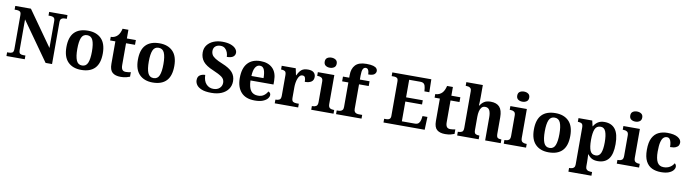

<svg xmlns="http://www.w3.org/2000/svg" viewBox="-37 -1618 9663 2695"><g transform="rotate(10 4794.5 -270.5)"><path d="M28 0V-53H53Q83 -53 102 -64Q121 -75 121 -118V-600Q121 -640 102 -650.5Q83 -661 58 -661H28V-714H251L603 -216V-600Q603 -637 585 -649Q567 -661 541 -661H511V-714H772V-661H741Q714 -661 696 -647.5Q678 -634 678 -596V0H586L196 -551V-118Q196 -75 212.5 -64Q229 -53 259 -53H289V0Z M1093 10Q973 10 904 -59.5Q835 -129 835 -270Q835 -411 901 -480Q967 -549 1096 -549Q1216 -549 1285 -480Q1354 -411 1354 -270Q1354 -129 1288 -59.5Q1222 10 1093 10ZM1095 -53Q1153 -53 1176 -108.5Q1199 -164 1199 -270Q1199 -377 1175.5 -431Q1152 -485 1094 -485Q1036 -485 1013 -431Q990 -377 990 -270Q990 -164 1013.5 -108.5Q1037 -53 1095 -53Z M1656 10Q1579 10 1538.5 -25Q1498 -60 1498 -148V-468H1423V-519Q1455 -519 1480.5 -531.5Q1506 -544 1521 -561Q1552 -594 1567 -660H1650V-536H1778V-468H1650V-158Q1650 -113 1665.5 -92Q1681 -71 1716 -71Q1736 -71 1754 -73.5Q1772 -76 1787 -80V-15Q1771 -8 1736.5 1Q1702 10 1656 10Z M2112 10Q1992 10 1923 -59.5Q1854 -129 1854 -270Q1854 -411 1920 -480Q1986 -549 2115 -549Q2235 -549 2304 -480Q2373 -411 2373 -270Q2373 -129 2307 -59.5Q2241 10 2112 10ZM2114 -53Q2172 -53 2195 -108.5Q2218 -164 2218 -270Q2218 -377 2194.5 -431Q2171 -485 2113 -485Q2055 -485 2032 -431Q2009 -377 2009 -270Q2009 -164 2032.5 -108.5Q2056 -53 2114 -53Z M2949 10Q2860 10 2808.5 -11.5Q2757 -33 2736 -65Q2715 -97 2715 -130Q2715 -181 2747 -202Q2779 -223 2822 -223Q2824 -138 2865 -94Q2906 -50 2966 -50Q3024 -50 3056.5 -81.5Q3089 -113 3089 -158Q3089 -209 3047.5 -239.5Q3006 -270 2922 -305Q2817 -348 2774.5 -401.5Q2732 -455 2732 -529Q2732 -590 2765 -633.5Q2798 -677 2854 -700.5Q2910 -724 2980 -724Q3052 -724 3099.5 -706.5Q3147 -689 3170.5 -661.5Q3194 -634 3194 -604Q3194 -569 3166 -547Q3138 -525 3076 -525Q3076 -557 3064 -589Q3052 -621 3027.5 -642Q3003 -663 2965 -663Q2919 -663 2891 -639.5Q2863 -616 2863 -571Q2863 -543 2876.5 -519Q2890 -495 2926.5 -471.5Q2963 -448 3030 -421Q3133 -380 3177.5 -328.5Q3222 -277 3222 -203Q3222 -139 3188.5 -91Q3155 -43 3094 -16.5Q3033 10 2949 10Z M3566 10Q3438 10 3372.5 -62.5Q3307 -135 3307 -265Q3307 -406 3371.5 -477.5Q3436 -549 3555 -549Q3664 -549 3726.5 -488Q3789 -427 3789 -308V-257H3461Q3464 -157 3498.5 -111Q3533 -65 3601 -65Q3652 -65 3685 -89.5Q3718 -114 3735 -148Q3749 -144 3759 -132.5Q3769 -121 3769 -104Q3769 -78 3748 -52Q3727 -26 3682.5 -8Q3638 10 3566 10ZM3636 -321Q3636 -397 3618 -440.5Q3600 -484 3557 -484Q3515 -484 3490.5 -442.5Q3466 -401 3463 -321Z M3852 0V-53H3856Q3890 -53 3910.5 -65.5Q3931 -78 3931 -125V-415Q3931 -459 3912 -471Q3893 -483 3860 -483H3857V-536H4057L4077 -440H4082Q4105 -493 4137 -520.5Q4169 -548 4231 -548Q4288 -548 4314 -523.5Q4340 -499 4340 -460Q4340 -414 4307.5 -392Q4275 -370 4215 -370Q4215 -411 4205.5 -432Q4196 -453 4168 -453Q4145 -453 4129.5 -436Q4114 -419 4104 -392Q4094 -365 4089 -333.5Q4084 -302 4084 -273V-120Q4084 -76 4104 -64.5Q4124 -53 4154 -53H4186V0Z M4526 -626Q4490 -626 4465.5 -643.5Q4441 -661 4441 -698Q4441 -736 4465.5 -753Q4490 -770 4526 -770Q4561 -770 4586.5 -753Q4612 -736 4612 -698Q4612 -661 4586.5 -643.5Q4561 -626 4526 -626ZM4372 0V-53H4384Q4414 -53 4434.5 -67Q4455 -81 4455 -124V-416Q4455 -456 4434.5 -469.5Q4414 -483 4384 -483H4372V-536H4607V-124Q4607 -81 4627.5 -67Q4648 -53 4678 -53H4690V0Z M4726 0V-53H4748Q4763 -53 4779.5 -57.5Q4796 -62 4807.5 -75.5Q4819 -89 4819 -118V-468H4730V-536H4819V-573Q4819 -666 4868 -717.5Q4917 -769 5023 -769Q5088 -769 5122.5 -758.5Q5157 -748 5170.5 -731Q5184 -714 5184 -696Q5184 -667 5160 -647Q5136 -627 5074 -627Q5074 -643 5070 -663Q5066 -683 5056 -697.5Q5046 -712 5027 -712Q4998 -712 4984.5 -684.5Q4971 -657 4971 -591V-536H5109V-468H4971V-118Q4971 -89 4982 -75.5Q4993 -62 5009.5 -57.5Q5026 -53 5042 -53H5089V0Z M5402 0V-53H5437Q5463 -53 5479 -66Q5495 -79 5495 -110V-599Q5495 -640 5477.5 -650.5Q5460 -661 5436 -661H5402V-714H5958L5962 -530H5892L5887 -577Q5883 -614 5866.5 -633.5Q5850 -653 5811 -653H5653V-403H5891V-343H5653V-61H5838Q5877 -61 5895 -82.5Q5913 -104 5919 -137L5926 -184H5996L5989 0Z M6281 10Q6204 10 6163.5 -25Q6123 -60 6123 -148V-468H6048V-519Q6080 -519 6105.5 -531.5Q6131 -544 6146 -561Q6177 -594 6192 -660H6275V-536H6403V-468H6275V-158Q6275 -113 6290.5 -92Q6306 -71 6341 -71Q6361 -71 6379 -73.5Q6397 -76 6412 -80V-15Q6396 -8 6361.5 1Q6327 10 6281 10Z M6452 0V-53H6457Q6489 -53 6510.5 -65Q6532 -77 6532 -122V-646Q6532 -673 6520 -686Q6508 -699 6491.5 -703Q6475 -707 6461 -707H6449V-760H6684V-588Q6684 -552 6682.5 -518Q6681 -484 6680 -468H6687Q6707 -503 6741.5 -526Q6776 -549 6835 -549Q6919 -549 6961 -503Q7003 -457 7003 -356V-124Q7003 -77 7019.5 -65Q7036 -53 7070 -53H7073V0H6851V-329Q6851 -393 6833 -428.5Q6815 -464 6771 -464Q6738 -464 6719.5 -442.5Q6701 -421 6693 -385.5Q6685 -350 6685 -309V-118Q6685 -76 6703.5 -64.5Q6722 -53 6755 -53H6759V0Z M7270 -626Q7234 -626 7209.5 -643.5Q7185 -661 7185 -698Q7185 -736 7209.5 -753Q7234 -770 7270 -770Q7305 -770 7330.5 -753Q7356 -736 7356 -698Q7356 -661 7330.5 -643.5Q7305 -626 7270 -626ZM7116 0V-53H7128Q7158 -53 7178.5 -67Q7199 -81 7199 -124V-416Q7199 -456 7178.5 -469.5Q7158 -483 7128 -483H7116V-536H7351V-124Q7351 -81 7371.5 -67Q7392 -53 7422 -53H7434V0Z M7756 10Q7636 10 7567 -59.5Q7498 -129 7498 -270Q7498 -411 7564 -480Q7630 -549 7759 -549Q7879 -549 7948 -480Q8017 -411 8017 -270Q8017 -129 7951 -59.5Q7885 10 7756 10ZM7758 -53Q7816 -53 7839 -108.5Q7862 -164 7862 -270Q7862 -377 7838.5 -431Q7815 -485 7757 -485Q7699 -485 7676 -431Q7653 -377 7653 -270Q7653 -164 7676.5 -108.5Q7700 -53 7758 -53Z M8078 229V176H8090Q8104 176 8120.5 171.5Q8137 167 8149 153.5Q8161 140 8161 111V-413Q8161 -459 8142 -471Q8123 -483 8095 -483H8087V-536H8283L8301 -458H8305Q8327 -497 8363.5 -521.5Q8400 -546 8458 -546Q8558 -546 8610.5 -478.5Q8663 -411 8663 -266Q8663 -121 8610.5 -54.5Q8558 12 8457 12Q8404 12 8370 -7Q8336 -26 8315 -58H8309Q8311 -31 8312 -1.5Q8313 28 8313 53V111Q8313 139 8325 153Q8337 167 8353.5 171.5Q8370 176 8384 176H8406V229ZM8415 -62Q8465 -62 8487 -112.5Q8509 -163 8509 -265Q8509 -365 8487.5 -418Q8466 -471 8416 -471Q8356 -471 8334.5 -418Q8313 -365 8313 -266Q8313 -163 8334.5 -112.5Q8356 -62 8415 -62Z M8881 -626Q8845 -626 8820.5 -643.5Q8796 -661 8796 -698Q8796 -736 8820.5 -753Q8845 -770 8881 -770Q8916 -770 8941.5 -753Q8967 -736 8967 -698Q8967 -661 8941.5 -643.5Q8916 -626 8881 -626ZM8727 0V-53H8739Q8769 -53 8789.5 -67Q8810 -81 8810 -124V-416Q8810 -456 8789.5 -469.5Q8769 -483 8739 -483H8727V-536H8962V-124Q8962 -81 8982.5 -67Q9003 -53 9033 -53H9045V0Z M9357 10Q9283 10 9227.5 -16.5Q9172 -43 9140.5 -103.5Q9109 -164 9109 -266Q9109 -374 9141.5 -435.5Q9174 -497 9229.5 -523Q9285 -549 9354 -549Q9451 -549 9501.5 -518.5Q9552 -488 9552 -444Q9552 -422 9541.5 -403Q9531 -384 9503 -371.5Q9475 -359 9423 -359Q9423 -393 9417 -422.5Q9411 -452 9397 -470Q9383 -488 9358 -488Q9329 -488 9308 -468.5Q9287 -449 9275 -401Q9263 -353 9263 -267Q9263 -166 9291 -115.5Q9319 -65 9382 -65Q9434 -65 9472 -88.5Q9510 -112 9527 -146Q9539 -139 9545 -126Q9551 -113 9551 -100Q9551 -75 9530.5 -49.5Q9510 -24 9467.5 -7Q9425 10 9357 10Z"/></g></svg>

Font: Noto Serif Ethiopic
Style: Bold
Weight: 700
Designer: Monotype Design Team
Foundry: Monotype Imaging Inc.
Version: Version 2.102; ttfautohint (v1.8.4.7-5d5b)